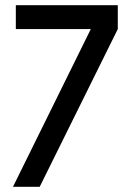

<svg xmlns="http://www.w3.org/2000/svg" viewBox="-20 -720 496 740"><path d="M133 0 434 -608V-700H41V-608H330L30 0Z"/></svg>

Font: Advent Pro SemiBold
Style: Regular
Weight: 600
Designer: VivaRado, Andreas Kalpakidis
Foundry: VivaRado, Andreas Kalpakidis
Version: Version 3.000